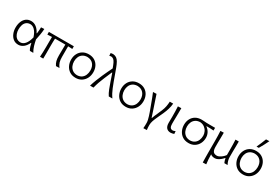

<svg xmlns="http://www.w3.org/2000/svg" viewBox="95 -2130 5316 3662"><g transform="rotate(30 2753.0 -298.5)"><path d="M261 10Q195 10 148.8 -26.5Q102.5 -63 78.5 -122.5Q54.5 -182 54.5 -249.5Q54.5 -323 77.8 -381.2Q101 -439.5 145.8 -473Q190.5 -506.5 255.5 -506.5Q318.5 -506.5 370.2 -466.5Q422 -426.5 455.5 -357H463.5Q469 -394.5 471.5 -429.2Q474 -464 474 -495.5L544 -499.5Q541 -437 530.2 -372.5Q519.5 -308 506 -248Q517.5 -185.5 536.2 -121.5Q555 -57.5 589.5 0H514Q493.5 -32.5 482 -70.8Q470.5 -109 463 -145H456Q423.5 -70.5 372.2 -30.2Q321 10 261 10ZM273 -49Q330 -49.5 374.2 -100.2Q418.5 -151 445.5 -257Q412.5 -356.5 366.2 -401.5Q320 -446.5 269 -446.5Q216 -445 183.2 -418.5Q150.5 -392 135.5 -347.8Q120.5 -303.5 120.5 -249Q120.5 -198.5 137 -153.2Q153.5 -108 187.2 -79.2Q221 -50.5 273 -49Z M737 0Q741 -55.5 743 -107.8Q745 -160 745 -221V-269.5Q745 -318.5 745.5 -360.5Q746 -402.5 747 -441L647 -436V-495.5H1196.5V-436Q1173 -437.5 1149.2 -438.8Q1125.5 -440 1102 -440.5V-206.5Q1102 -140.5 1115.2 -95Q1128.5 -49.5 1166 0L1090 2.5Q1061.5 -38 1049.2 -84.8Q1037 -131.5 1037 -204.5Q1037 -252 1038.2 -309Q1039.5 -366 1040 -442Q1028 -442 1016.2 -442.2Q1004.5 -442.5 992.5 -442.5H812.5Q810.5 -404.5 809.8 -365Q809 -325.5 809 -282.5V-219Q809 -160 809.2 -107.5Q809.5 -55 808 0Z M1524 10.5Q1444 10.5 1389.2 -26Q1334.5 -62.5 1306 -122.2Q1277.5 -182 1277.5 -251Q1277.5 -325 1307.8 -382.8Q1338 -440.5 1393.2 -473.5Q1448.5 -506.5 1523 -506.5Q1599.5 -506.5 1654 -472.8Q1708.5 -439 1737.5 -381.2Q1766.5 -323.5 1766.5 -251Q1766.5 -177.5 1736.5 -118.5Q1706.5 -59.5 1652 -24.5Q1597.5 10.5 1524 10.5ZM1523.5 -47.5Q1584.5 -49.5 1623.8 -78Q1663 -106.5 1681.8 -152.2Q1700.5 -198 1700.5 -251Q1700.5 -338.5 1654.2 -392Q1608 -445.5 1523.5 -448.5Q1464 -447 1423.8 -420.8Q1383.5 -394.5 1363.5 -350.2Q1343.5 -306 1343.5 -251Q1343.5 -198.5 1363 -152.8Q1382.5 -107 1422.5 -78.2Q1462.5 -49.5 1523.5 -47.5Z M1839 0Q1859 -67.5 1887.8 -141Q1916.5 -214.5 1946.5 -282Q1969.5 -333 1995.5 -388.8Q2021.5 -444.5 2049 -500Q2025 -567 2005.8 -606Q1986.5 -645 1965 -662.8Q1943.5 -680.5 1912.5 -683.5Q1895.5 -683.5 1873 -675L1868.5 -735Q1881 -737.5 1895.8 -739.5Q1910.5 -741.5 1923.5 -741.5Q1967 -738 1997.2 -717Q2027.5 -696 2052 -652.8Q2076.5 -609.5 2102.5 -539L2195 -284.5Q2220 -218 2239.5 -170.2Q2259 -122.5 2280.2 -82.5Q2301.5 -42.5 2331 0H2251.5Q2217 -51.5 2189.8 -122.2Q2162.5 -193 2140 -259L2083 -425.5H2075L2002.5 -256Q1974 -190 1952.2 -127Q1930.5 -64 1914.5 0Z M2629 10.5Q2549 10.5 2494.2 -26Q2439.5 -62.5 2411 -122.2Q2382.5 -182 2382.5 -251Q2382.5 -325 2412.8 -382.8Q2443 -440.5 2498.2 -473.5Q2553.5 -506.5 2628 -506.5Q2704.5 -506.5 2759 -472.8Q2813.5 -439 2842.5 -381.2Q2871.5 -323.5 2871.5 -251Q2871.5 -177.5 2841.5 -118.5Q2811.5 -59.5 2757 -24.5Q2702.5 10.5 2629 10.5ZM2628.5 -47.5Q2689.5 -49.5 2728.8 -78Q2768 -106.5 2786.8 -152.2Q2805.5 -198 2805.5 -251Q2805.5 -338.5 2759.2 -392Q2713 -445.5 2628.5 -448.5Q2569 -447 2528.8 -420.8Q2488.5 -394.5 2468.5 -350.2Q2448.5 -306 2448.5 -251Q2448.5 -198.5 2468 -152.8Q2487.5 -107 2527.5 -78.2Q2567.5 -49.5 2628.5 -47.5Z M3125 194.5Q3128 165 3128.8 136.2Q3129.5 107.5 3129.5 75.5Q3129.5 48.5 3121.8 13.2Q3114 -22 3102.2 -59.2Q3090.5 -96.5 3078.5 -130.2Q3066.5 -164 3057.5 -187.5L3025 -275.5Q3005.5 -329.5 2984 -385.5Q2962.5 -441.5 2939.5 -495.5L3016 -498Q3039 -429.5 3066 -348.2Q3093 -267 3118 -194L3163 -56H3170Q3190.5 -115 3216 -169.8Q3241.5 -224.5 3263 -277.5Q3287.5 -335.5 3297.5 -388.8Q3307.5 -442 3309.5 -495.5H3384Q3380 -435 3361.2 -372.2Q3342.5 -309.5 3318 -255.5Q3283 -177.5 3255 -117.8Q3227 -58 3210.5 -9.5Q3194 39 3194 82.5Q3194 112 3195.2 138.2Q3196.5 164.5 3201 192.5Z M3617 10.5Q3557.5 10.5 3525 -25.8Q3492.5 -62 3492.5 -136.5Q3492.5 -177.5 3493.2 -207.2Q3494 -237 3494 -269.5Q3494 -333.5 3492.5 -386.5Q3491 -439.5 3488 -495.5L3562.5 -498Q3563.5 -407.5 3561 -330.8Q3558.5 -254 3558.5 -201V-150.5Q3558.5 -99.5 3575.5 -73.5Q3592.5 -47.5 3633.5 -47.5Q3644.5 -47.5 3658 -52.5Q3671.5 -57.5 3686.5 -65.5L3691.5 -5Q3676.5 0.5 3655.2 5.5Q3634 10.5 3617 10.5Z M4010.5 10.5Q3931.5 10.5 3876.5 -25.8Q3821.5 -62 3792.8 -121.8Q3764 -181.5 3764 -251.5Q3764 -325 3793.5 -381.5Q3823 -438 3878 -470.2Q3933 -502.5 4009.5 -502.5Q4036.5 -502.5 4058.2 -500.8Q4080 -499 4107 -497.2Q4134 -495.5 4177 -495.5H4307V-435.5Q4271 -439 4232.5 -440.2Q4194 -441.5 4151.5 -442V-434.5Q4201 -398.5 4226.5 -348.8Q4252 -299 4252 -242.5Q4252 -172 4222.5 -114.5Q4193 -57 4138.8 -23.2Q4084.5 10.5 4010.5 10.5ZM4010 -47.5Q4071 -49.5 4110.2 -78Q4149.5 -106.5 4168.2 -152.2Q4187 -198 4187 -250.5Q4187 -296 4166.2 -339.5Q4145.5 -383 4106 -412.8Q4066.5 -442.5 4010 -447.5Q3950.5 -446 3910.2 -419.5Q3870 -393 3850 -349Q3830 -305 3830 -251Q3830 -197.5 3849.8 -152Q3869.5 -106.5 3909.5 -78Q3949.5 -49.5 4010 -47.5Z M4434 194.5Q4432.5 139.5 4431.5 86.5Q4430.5 33.5 4430.5 -27.5V-271.5Q4430.5 -334.5 4429 -387.2Q4427.5 -440 4424.5 -495.5L4497.5 -498Q4498.5 -442.5 4496.8 -389.2Q4495 -336 4495 -276.5V-185Q4495 -118.5 4518 -84.8Q4541 -51 4601.5 -51Q4623.5 -51 4653 -65.2Q4682.5 -79.5 4711.5 -104Q4740.5 -128.5 4762 -159V-276.5Q4762 -336 4760.8 -388Q4759.5 -440 4756.5 -495.5H4829Q4830.5 -440.5 4828.5 -387.2Q4826.5 -334 4826.5 -271.5V-150Q4826.5 -117 4836.5 -78.5Q4846.5 -40 4868.5 0H4797Q4776 -45 4768.5 -93H4760.5Q4742 -70 4714 -46Q4686 -22 4653.5 -5.8Q4621 10.5 4589.5 10.5Q4528 10.5 4494.5 -20.5Q4494.5 37.5 4498.2 87.8Q4502 138 4509 192Z M5210 10.5Q5130 10.5 5075.2 -26Q5020.5 -62.5 4992 -122.2Q4963.5 -182 4963.5 -251Q4963.5 -325 4993.8 -382.8Q5024 -440.5 5079.2 -473.5Q5134.5 -506.5 5209 -506.5Q5285.5 -506.5 5340 -472.8Q5394.5 -439 5423.5 -381.2Q5452.5 -323.5 5452.5 -251Q5452.5 -177.5 5422.5 -118.5Q5392.5 -59.5 5338 -24.5Q5283.5 10.5 5210 10.5ZM5209.5 -47.5Q5270.5 -49.5 5309.8 -78Q5349 -106.5 5367.8 -152.2Q5386.5 -198 5386.5 -251Q5386.5 -338.5 5340.2 -392Q5294 -445.5 5209.5 -448.5Q5150 -447 5109.8 -420.8Q5069.5 -394.5 5049.5 -350.2Q5029.5 -306 5029.5 -251Q5029.5 -198.5 5049 -152.8Q5068.5 -107 5108.5 -78.2Q5148.5 -49.5 5209.5 -47.5ZM5170.5 -580Q5195 -633 5216.8 -685.5Q5238.5 -738 5259 -790.5L5331.5 -792.5Q5305.5 -738.5 5278 -685.5Q5250.5 -632.5 5220 -581.5Z"/></g></svg>

Font: Commissioner Flair Light
Style: Regular
Weight: 300
Designer: Kostas Bartsokas
Foundry: Kostas Bartsokas
Version: Version 1.000; ttfautohint (v1.8.3)